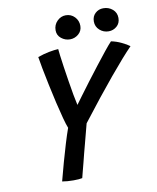

<svg xmlns="http://www.w3.org/2000/svg" viewBox="-90 -893 787 965"><g transform="rotate(-10 303.0 -410.0)"><path d="M225.5 -262Q218.5 -278.5 208.8 -314.8Q199 -351 188.2 -397.5Q177.5 -444 167.5 -491.2Q157.5 -538.5 150 -577.8Q142.5 -617 139.5 -638Q170.5 -649 197.2 -654Q224 -659 245 -660.5Q245.5 -652 248.8 -626.5Q252 -601 257.2 -565.8Q262.5 -530.5 268.5 -492.5Q274.5 -454.5 280.5 -421.2Q286.5 -388 291.5 -367Q301 -380 322 -408.5Q343 -437 370 -472.8Q397 -508.5 425 -544.5Q453 -580.5 476.2 -609.5Q499.5 -638.5 513 -652.5Q539 -647.5 565.2 -635Q591.5 -622.5 605.5 -611.5Q561.5 -566.5 488.8 -479Q416 -391.5 321 -268Q316.5 -250 309.2 -223Q302 -196 295 -168.8Q288 -141.5 283 -123.5Q277.5 -101.5 270.8 -75.2Q264 -49 258.5 -28Q253 -7 251.5 -0.5Q236 3 206.5 3Q174 3 149 -1.5Q161 -47 174.2 -95Q187.5 -143 200.8 -186.5Q214 -230 225.5 -262ZM511 -704Q484.5 -704 465 -721.5Q445.5 -739 445.5 -765.5Q445.5 -791.5 462.5 -807.2Q479.5 -823 503.5 -823Q531 -823 550.8 -806Q570.5 -789 570.5 -762Q570.5 -735 552.5 -719.5Q534.5 -704 511 -704ZM312.5 -698Q288 -698 268.2 -713.8Q248.5 -729.5 248.5 -755Q248.5 -783 267.5 -802Q286.5 -821 311.5 -821Q338.5 -821 356.8 -802Q375 -783 375 -756Q375 -730.5 356 -714.2Q337 -698 312.5 -698Z"/></g></svg>

Font: Grandstander
Style: Italic
Weight: 400
Italic angle: -15°
Designer: Tyler Finck
Foundry: Etcetera Type Co
Version: Version 1.200; ttfautohint (v1.8.3)